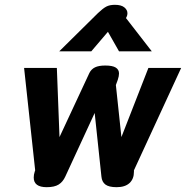

<svg xmlns="http://www.w3.org/2000/svg" viewBox="-20 -767 772 797"><path d="M120 -30Q120 -42 124 -54L126 -60L80 -485H216L227 -198L351 -464Q359 -480 374.5 -487.5Q390 -495 417 -495Q447 -495 460.5 -486.5Q474 -478 474 -462Q474 -451 469 -436L461 -414L484 -198L596 -485H732L536 -60V-54Q536 -24 517.5 -7Q499 10 464 10Q432 10 417.5 -1Q403 -12 401 -34L373 -298L251 -34Q241 -12 223.5 -1Q206 10 174 10Q120 10 120 -30ZM387 -713Q407 -732 421 -739.5Q435 -747 457 -747Q483 -747 496 -736.5Q509 -726 509 -712Q509 -704 506 -698L503 -692L610 -554H474L428 -635L359 -554H226Z"/></svg>

Font: Niramit
Style: Bold Italic
Weight: 700
Italic angle: -10°
Designer: Katatrad Aksorn Co.,Ltd.
Foundry: Cadson Demak Co.,Ltd.
Version: Version 1.001; ttfautohint (v1.6)